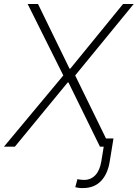

<svg xmlns="http://www.w3.org/2000/svg" viewBox="-42 -748 702 979"><path d="M151.9 -727.5 312.5 -397.9H316.4L585.4 -727.5H639.6L341.3 -363.3L519 0H467.8L307.1 -327.6H303.2L33.7 0H-22L280.8 -363.3L99.1 -727.5ZM493.7 -42H536.6L517.6 74.7Q507.3 139.6 472.4 175.5Q437.5 211.4 379.9 210.9Q368.7 211.4 359.4 210Q350.1 208.5 341.8 206.5L353 165Q357.9 167 368.2 168.2Q378.4 169.4 386.2 169.4Q420.9 169.4 443.8 145.5Q466.8 121.6 474.6 74.7Z"/></svg>

Font: Inter Tight ExtraLight
Style: Italic
Weight: 250
Italic angle: -9.39999°
Designer: Rasmus Andersson
Foundry: rsms
Version: Version 3.004